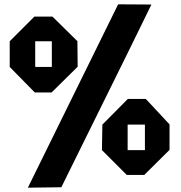

<svg xmlns="http://www.w3.org/2000/svg" viewBox="-20 -766 837 889"><path d="M651 -71H571V-189H651ZM220 -456H143V-575H220ZM219 -338 339.6 -457 338.4 -575.3 223 -689H139L25 -575V-456L141 -338ZM572 -308 454 -189 452 -71 567 44H648L765 -72V-190L655 -308ZM264 101C542 -460.9 681 -742.9 681 -745L527 -746L109 103Z"/></svg>

Font: Kidora Gothic
Style: Regular
Weight: 400
Version: Version 001.018